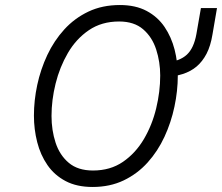

<svg xmlns="http://www.w3.org/2000/svg" viewBox="-20 -732 884 764"><path d="M348.5 12Q285.5 12 241 -11.5Q196.5 -35 168.8 -75.2Q141 -115.5 128 -166.5Q115 -217.5 115 -272Q115 -332 128.2 -394Q141.5 -456 168.2 -513Q195 -570 235.8 -614.8Q276.5 -659.5 331.8 -685.8Q387 -712 457 -712Q519.5 -712 563.5 -688.5Q607.5 -665 634.8 -624.8Q662 -584.5 674.8 -534.5Q687.5 -484.5 687.5 -431Q687.5 -370.5 674.2 -307.8Q661 -245 634.5 -187.8Q608 -130.5 567.5 -85.5Q527 -40.5 472.2 -14.2Q417.5 12 348.5 12ZM350 -53.5Q419 -53.5 469.2 -88Q519.5 -122.5 552.5 -178.5Q585.5 -234.5 601.5 -301Q617.5 -367.5 617.5 -431.5Q617.5 -485.5 601.5 -535Q585.5 -584.5 549.5 -615.5Q513.5 -646.5 454 -646.5Q384.5 -646.5 333.8 -612Q283 -577.5 250.2 -521.2Q217.5 -465 201.2 -399.2Q185 -333.5 185 -270.5Q185 -214 201.2 -164.2Q217.5 -114.5 253.8 -84Q290 -53.5 350 -53.5ZM633 -426 643 -483.5Q695.5 -488.5 723.5 -514.5Q751.5 -540.5 761.5 -596.5L779.5 -700H843.5L825.5 -595Q818 -549 801.8 -518Q785.5 -487 762.5 -467.5Q716 -428 633 -426Z"/></svg>

Font: Overpass Light
Style: Italic
Weight: 300
Italic angle: -10°
Designer: Delve Withrington, Dave Bailey, Thomas Jockin
Foundry: Delve Fonts LLC
Version: Version 4.000; ttfautohint (v1.8.3)